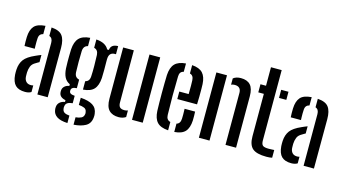

<svg xmlns="http://www.w3.org/2000/svg" viewBox="-98 -1149 3060 1704"><g transform="rotate(15 1432.0 -297.0)"><path d="M49.5 -386Q47 -423 48.5 -468Q51 -534.5 80.5 -568.2Q110 -602 183 -607V-531Q165 -527 154.8 -515Q144.5 -503 143.5 -480Q142.5 -467.5 142.2 -448.2Q142 -429 142.5 -411.5Q143 -394 143.5 -386ZM271 0V-474Q271 -518.5 239 -529V-607Q311.5 -602 339.2 -565.2Q367 -528.5 367 -454L366 0ZM34.5 -117.5Q34 -129.5 33.8 -142Q33.5 -154.5 34.5 -166Q38 -222 65.5 -258.8Q93 -295.5 164 -326.5Q176 -332 188.8 -337.5Q201.5 -343 215 -348V-282Q208 -278.5 200.8 -274.2Q193.5 -270 185 -264.5Q153 -247.5 142.8 -221Q132.5 -194.5 131.5 -165.5Q131.5 -152 131.5 -143.2Q131.5 -134.5 132 -124.5Q134.5 -96.5 150 -80.8Q165.5 -65 193 -65Q205.5 -65 215 -68.5V-7.5Q193.5 6.5 158.5 6.5Q99 6.5 69.2 -23Q39.5 -52.5 34.5 -117.5Z M594 176Q528.5 173 496 151.2Q463.5 129.5 458.5 92.5Q457.5 86.5 457 79Q456.5 71.5 457.5 64.5Q459.5 38 478 21.5Q496.5 5 525 0.5V-15.5Q469 -27 465 -69Q464 -77 464.2 -81.5Q464.5 -86 465 -92Q466.5 -112 483.2 -127.5Q500 -143 525.5 -146.5V-162Q492 -177.5 475.8 -208.8Q459.5 -240 456.5 -289.5Q455 -325 454.8 -351Q454.5 -377 455 -403Q455.5 -429 456.5 -464.5Q461 -534.5 493 -568.2Q525 -602 594 -607V-530.5Q553.5 -522 551.5 -473.5Q550 -429.5 549.8 -375.2Q549.5 -321 551.5 -279.5Q553 -254 564 -240.8Q575 -227.5 595 -223V-144.5Q567.5 -143 555.8 -134.2Q544 -125.5 544 -110.5V-105.5Q544 -91.5 554.8 -84Q565.5 -76.5 594 -74V-6Q565 -3.5 548 6.8Q531 17 528.5 39.5Q527 45 527.2 51.5Q527.5 58 528.5 63.5Q531.5 86 548.2 95.8Q565 105.5 594 107.5ZM650.5 -146.5V-223Q669 -228 679.2 -240.8Q689.5 -253.5 691 -278.5Q693.5 -321.5 693 -374.8Q692.5 -428 690.5 -476Q687.5 -522 650.5 -530.5V-607Q737.5 -601 766 -546H781.5Q787 -599.5 852.5 -600V-525.5H840.5Q815.5 -525.5 801.2 -509.8Q787 -494 787 -459V-433Q787.5 -391 787.5 -361.2Q787.5 -331.5 786 -289.5Q781.5 -219.5 750.5 -185.5Q719.5 -151.5 650.5 -146.5ZM650.5 176V108Q682 105 701.8 95Q721.5 85 725.5 62Q729 49.5 724.5 36.5Q721 14 701 5.5Q681 -3 650.5 -5.5V-71.5Q724 -66.5 762.8 -41.8Q801.5 -17 807 34.5Q808 41.5 808.2 50.2Q808.5 59 807 69Q801.5 125 758.2 148.5Q715 172 650.5 176Z M898.5 -129.5V-600H996.5L997.5 -121.5Q997.5 -92 1010.2 -78.5Q1023 -65 1052.5 -65Q1070.5 -65 1084 -71V-10.5Q1056.5 8 1018.5 8Q960.5 8 929.5 -24.2Q898.5 -56.5 898.5 -129.5ZM1140.5 0V-600H1239V0Z M1337 -134Q1336 -167 1335.2 -209.8Q1334.5 -252.5 1334.5 -298.8Q1334.5 -345 1335.2 -388.2Q1336 -431.5 1337 -464.5Q1341 -534.5 1373.2 -568.2Q1405.5 -602 1474 -607V-530.5Q1453.5 -526 1444.8 -513Q1436 -500 1435.5 -478Q1433 -386 1433 -301.8Q1433 -217.5 1435.5 -124Q1436.5 -78.5 1474 -69.5V7Q1403 2 1371.8 -31.8Q1340.5 -65.5 1337 -134ZM1481 -282V-351H1567Q1568 -390 1567.8 -427.5Q1567.5 -465 1566.5 -478Q1564.5 -521.5 1530.5 -530.5V-607Q1598.5 -602 1629.2 -568.5Q1660 -535 1663.5 -468Q1664 -456.5 1664.5 -425.2Q1665 -394 1664.5 -355.2Q1664 -316.5 1662.5 -282ZM1530.5 7V-69.5Q1564.5 -78 1566.5 -124.5Q1567 -139.5 1567.2 -163.2Q1567.5 -187 1566 -215.5H1662.5Q1663.5 -201.5 1663.8 -176Q1664 -150.5 1663.5 -134Q1660 -65 1629.5 -31.5Q1599 2 1530.5 7Z M1999.5 0V-479Q1998.5 -535.5 1941.5 -535.5Q1925 -535.5 1909 -529V-586.5Q1936 -608 1979.5 -608Q2037.5 -608 2067 -575.8Q2096.5 -543.5 2096.5 -471V0ZM1755 0V-600H1852.5V0Z M2160 -525.5V-600H2211V-770H2309.5V-124.5Q2309.5 -90 2323.5 -78Q2337.5 -66 2377.5 -66Q2392 -66 2403.2 -66.8Q2414.5 -67.5 2429 -68V3Q2407.5 8 2376.5 8Q2286 8 2248.5 -24.5Q2211 -57 2211 -136V-525.5ZM2350.5 -525.5V-600H2417.5V-525.5Z M2495.5 -386Q2493 -423 2494.5 -468Q2497 -534.5 2526.5 -568.2Q2556 -602 2629 -607V-531Q2611 -527 2600.8 -515Q2590.5 -503 2589.5 -480Q2588.5 -467.5 2588.2 -448.2Q2588 -429 2588.5 -411.5Q2589 -394 2589.5 -386ZM2717 0V-474Q2717 -518.5 2685 -529V-607Q2757.5 -602 2785.2 -565.2Q2813 -528.5 2813 -454L2812 0ZM2480.5 -117.5Q2480 -129.5 2479.8 -142Q2479.5 -154.5 2480.5 -166Q2484 -222 2511.5 -258.8Q2539 -295.5 2610 -326.5Q2622 -332 2634.8 -337.5Q2647.5 -343 2661 -348V-282Q2654 -278.5 2646.8 -274.2Q2639.5 -270 2631 -264.5Q2599 -247.5 2588.8 -221Q2578.5 -194.5 2577.5 -165.5Q2577.5 -152 2577.5 -143.2Q2577.5 -134.5 2578 -124.5Q2580.5 -96.5 2596 -80.8Q2611.5 -65 2639 -65Q2651.5 -65 2661 -68.5V-7.5Q2639.5 6.5 2604.5 6.5Q2545 6.5 2515.2 -23Q2485.5 -52.5 2480.5 -117.5Z"/></g></svg>

Font: Big Shoulders Stencil Text SemiBold
Style: Regular
Weight: 600
Designer: Patric King
Foundry: XO Type Co
Version: Version 1.000